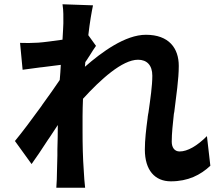

<svg xmlns="http://www.w3.org/2000/svg" viewBox="-20 -830 1040 900"><path d="M277 -721C277 -710 275 -682 273 -644C230 -638 188 -632 159 -630C124 -628 103 -628 74 -629L86 -503C111 -506 140 -510 168 -514L178 -515C210 -519 240 -523 265 -526C264 -503 262 -478 260 -455C237 -421 209 -381 179 -340L173 -331C129 -270 83 -209 50 -169L128 -61C150 -91 177 -132 205 -175L214 -188C226 -207 239 -226 251 -244C251 -201 250 -165 249 -129V-120C249 -116 249 -113 249 -110V-101C248 -76 248 -51 247 -23C247 -7 246 27 244 50H379C376 27 374 -7 373 -25C368 -93 367 -155 367 -215V-225C367 -230 367 -234 367 -239V-248C367 -253 367 -258 367 -263V-286C367 -312 368 -339 369 -367C451 -457 553 -550 627 -550C669 -550 694 -524 694 -475C694 -428 685 -367 676 -303L674 -293C674 -291 674 -289 673 -287L672 -277C665 -225 659 -174 659 -129C659 -32 706 20 781 20C862 20 920 -10 966 -53L950 -192C904 -146 859 -120 822 -120C797 -120 785 -140 785 -166C785 -205 790 -249 795 -296L797 -306C806 -381 818 -458 818 -521C818 -604 772 -667 664 -667C567 -667 457 -586 378 -517C379 -526 379 -532 380 -539C385 -546 390 -553 394 -560L400 -569C411 -587 422 -604 430 -615L394 -665C401 -727 410 -777 416 -805L273 -810C278 -779 277 -750 277 -721Z"/></svg>

Font: Glow Sans TC Normal
Style: Bold
Weight: 700
Designer: Ryoko NISHIZUKA (kana, bopomofo & ideographs); Paul D. Hunt (Latin, Greek & Cyrillic); Sandoll Communications, Soo-young
Version: Version 0.93